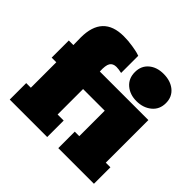

<svg xmlns="http://www.w3.org/2000/svg" viewBox="-189 -1000 1203 1203"><g transform="rotate(45 413.0 -398.0)"><path d="M751 -146H792V0H476.1V-146H516.1V-371.6H324.2V-146H377.9V0H45.9V-146H86.9V-371.6H45.9V-523.4H86.4Q86.4 -524.9 85.4 -589.4Q85.4 -786.1 271 -786.1Q310.1 -786.1 349.4 -779.8Q388.7 -773.4 401.6 -769.5Q414.6 -765.6 421.4 -763.2V-611.3Q393.1 -617.7 374.5 -617.7Q343.8 -617.7 330.8 -596.9Q317.9 -576.2 320.8 -523.4H751ZM613.8 -554.2Q555.7 -554.2 517.1 -587.2Q478.5 -620.1 478.5 -676.3Q478.5 -731.4 516.4 -763.7Q554.2 -795.9 613.8 -795.9Q675.8 -795.9 714.8 -763.7Q753.9 -731.4 753.9 -676.3Q753.9 -620.1 713.6 -587.2Q673.3 -554.2 613.8 -554.2Z"/></g></svg>

Font: Bevan
Style: Regular
Weight: 400
Foundry: vernon adams
Version: Version 1.000